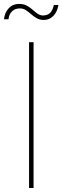

<svg xmlns="http://www.w3.org/2000/svg" viewBox="-42 -938 311 958"><path d="M125.5 -727.5V0H103V-727.5ZM176.8 -838.4Q156.2 -838.4 141.1 -847.2Q126 -856 113.3 -867.2Q100.6 -878.4 87.4 -887.2Q74.2 -896 57.1 -896Q33.2 -896 18.1 -881.6Q2.9 -867.2 0.5 -841.8H-22Q-19 -875 1.5 -896.7Q22 -918.5 53.2 -918.5Q76.2 -918.5 92 -909.7Q107.9 -900.9 120.6 -889.6Q133.3 -878.4 145.5 -869.6Q157.7 -860.8 172.9 -860.8Q193.8 -860.8 207.3 -873Q220.7 -885.3 226.6 -913.1H249.5Q243.7 -878.4 224.1 -858.4Q204.6 -838.4 176.8 -838.4Z"/></svg>

Font: Inter 20pt Thin
Style: Regular
Weight: 250
Version: Version 4.001;git-66647c0bb